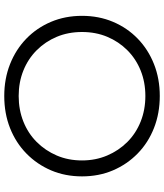

<svg xmlns="http://www.w3.org/2000/svg" viewBox="44 -790 752 879"><g transform="rotate(-90 419.5 -350.0)"><path d="M420 6Q341 6 273.5 -20.5Q206 -47 156.5 -95.5Q107 -144 79.5 -208.5Q52 -273 52 -350Q52 -427 79.5 -491.5Q107 -556 156.5 -604.5Q206 -653 273 -679.5Q340 -706 420 -706Q499 -706 566 -679.5Q633 -653 682.5 -605Q732 -557 759.5 -492Q787 -427 787 -350Q787 -273 759.5 -208Q732 -143 682.5 -95Q633 -47 566 -20.5Q499 6 420 6ZM420 -60Q483 -60 536.5 -81.5Q590 -103 629.5 -142.5Q669 -182 691 -234.5Q713 -287 713 -350Q713 -413 691 -465.5Q669 -518 629.5 -557.5Q590 -597 536.5 -618.5Q483 -640 420 -640Q357 -640 303 -618.5Q249 -597 209.5 -557.5Q170 -518 147.5 -465.5Q125 -413 125 -350Q125 -288 147.5 -235Q170 -182 209.5 -142.5Q249 -103 303 -81.5Q357 -60 420 -60Z"/></g></svg>

Font: MOST Montserrat
Style: Regular
Weight: 400
Designer: Julieta Ulanovsky
Foundry: Julieta Ulanovsky
Version: Version 8.000;March 11, 2024;FontCreator 15.0.0.2926 64-bit